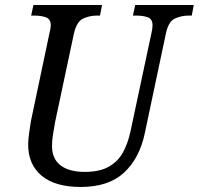

<svg xmlns="http://www.w3.org/2000/svg" viewBox="-20 -734 791 764"><path d="M301 10Q200 10 146 -34.5Q92 -79 92 -160Q92 -177 96 -205.5Q100 -234 103 -252L177 -603Q182 -622 182 -633Q182 -658 163 -665Q144 -672 116 -672H104L113 -714H386L378 -672H366Q336 -672 310.5 -660Q285 -648 274 -600L199 -247Q194 -220 190.5 -196.5Q187 -173 187 -153Q187 -102 221 -76Q255 -50 317 -50Q377 -50 413.5 -71Q450 -92 469.5 -128Q489 -164 499 -210L583 -604Q587 -621 587 -633Q587 -658 568.5 -665Q550 -672 521 -672H509L518 -714H751L743 -672H731Q701 -672 675.5 -660Q650 -648 640 -600L556 -203Q535 -104 473.5 -47Q412 10 301 10Z"/></svg>

Font: Noto Serif SemiCondensed
Style: Italic
Weight: 400
Width: 4
Italic angle: -12°
Designer: Monotype Design Team
Foundry: Monotype Imaging Inc.
Version: Version 2.013